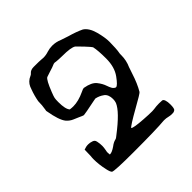

<svg xmlns="http://www.w3.org/2000/svg" viewBox="-189 -905 1070 1070"><g transform="rotate(-45 345.5 -370.0)"><path d="M574.7 1Q562 1 548.3 -2.4Q534.7 -5.9 521 -5.9H514.2Q456.1 0 272.5 0Q125 0 110.8 -7.8Q103 -14.6 97.2 -42Q86.9 -87.4 86.9 -129.9Q86.9 -143.1 88.4 -152.8Q88.9 -160.2 88.9 -168.5V-172.4Q88.9 -192.9 89.8 -203.1Q107.4 -210 124 -210Q138.2 -210 153.1 -204.8Q168 -199.7 169.9 -186L170.4 -184.6Q174.3 -166.5 174.3 -147.5Q174.3 -135.7 170.4 -115.2Q168.5 -109.4 168.5 -100.1Q168.5 -94.2 169.9 -84.5H171.9Q187.5 -84.5 214.8 -103.5Q232.9 -117.7 250 -121.6Q256.8 -123 261.7 -127.2Q266.6 -131.3 271.5 -134.8Q377 -215.3 397 -263.7Q401.4 -275.9 401.4 -290.5Q401.4 -325.7 380.9 -341.3L379.9 -341.8Q359.4 -356.9 333.5 -362.3Q330.1 -362.3 317.4 -359.4Q231.9 -341.8 222.7 -341.8Q218.8 -341.8 192.9 -354L165.5 -365.7Q144.5 -374.5 129.4 -391.6Q105.5 -420.4 91.3 -504.9L90.8 -507.3Q90.8 -511.2 92.3 -515.1Q97.7 -545.4 97.7 -577.1Q104.5 -614.7 117.7 -649.9Q120.6 -659.7 123.5 -665.5Q136.2 -694.3 166.5 -707Q173.3 -709.5 177.7 -714.8Q189.9 -730 214.8 -730H218.3Q263.2 -730 272 -728.8Q280.8 -727.5 289.6 -727.5Q310.5 -727.5 330.6 -734.4Q351.1 -740.7 371.6 -740.7Q400.9 -740.7 429.2 -728.5Q447.8 -721.7 473.1 -713.9Q522 -700.2 556.2 -683.6Q585.9 -664.1 599.4 -614.5Q612.8 -564.9 612.8 -529.3Q612.8 -505.4 611.3 -482.9Q609.9 -460.4 608.2 -452.6Q606.4 -444.8 606.4 -436.5V-431.2Q606.4 -389.6 589.4 -352.5Q587.9 -346.7 585.9 -341.8L576.7 -314.9Q558.1 -255.9 533.2 -213.9Q526.4 -205.6 455.1 -166Q363.3 -114.3 358.4 -104.5Q367.7 -95.7 439.5 -90.8Q479 -87.9 506.8 -87.9Q518.6 -87.9 522.5 -88.9Q543.9 -92.3 565.4 -92.3Q577.1 -92.3 588.9 -91.3Q597.2 -90.3 601.6 -77.1Q606 -64 606 -43.5Q606 -10.3 597.7 -4.9Q590.8 -0.5 588.4 0Q581.5 1 574.7 1ZM460 -325.2Q472.2 -325.2 502.9 -367.7Q533.7 -410.2 533.7 -477.5Q533.7 -541.5 526.4 -573.2Q524.4 -578.1 494.1 -610.8Q475.1 -631.3 459 -646.5Q439 -660.2 370.1 -660.2Q341.8 -660.6 324.2 -662.6Q319.3 -664.1 314.5 -664.1Q306.6 -664.1 299.1 -660.2Q291.5 -656.2 257.8 -646Q239.3 -640.6 228.5 -636.2Q213.9 -628.4 187 -559.6Q177.2 -534.7 175.3 -525.1Q173.3 -515.6 173.3 -494.1Q173.3 -437.5 189.9 -419.9Q203.6 -418 216.3 -418Q256.3 -418 306.2 -441.4Q322.8 -449.7 329.6 -449.7L331.5 -449.2Q381.3 -440.4 400.9 -416.3Q420.4 -392.1 428.7 -366.7Q433.6 -352.1 439.7 -341.1Q445.8 -330.1 457.5 -325.2Z"/></g></svg>

Font: Kurland
Style: Regular
Weight: 400
Designer: GGBot
Version: 0.22